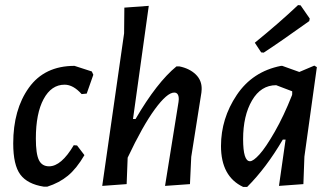

<svg xmlns="http://www.w3.org/2000/svg" viewBox="-20 -727 1308 755"><path d="M273 -468 341 -446 347 -433 321 -359 301 -357Q268 -394 234 -394Q182 -394 151.5 -337.5Q121 -281 121 -182Q121 -122 133 -97.5Q145 -73 173 -73Q221 -73 270 -156L283 -155L312 -117Q281 -64 247 -36Q213 -8 166 7H152Q88 -3 60 -40.5Q32 -78 32 -163Q32 -296 93.5 -382Q155 -468 273 -468Z M685 -466Q725 -458 749.5 -434.5Q774 -411 773 -376L772 -363L732 -110L727 -3L629 4L682 -326L683 -337Q683 -363 665 -363Q637 -363 589 -297.5Q541 -232 482 -107L478 -3L382 4L468 -596L469 -697L565 -704L503 -259H513Q597 -403 674 -466Z M1152 -707 1162 -706 1198 -654 1196 -644Q1077 -559 1017 -520L1007 -521L982 -559Q1078 -637 1152 -707ZM1085 -468H1090L1157 -444L1216 -469L1226 -463L1177 -111L1173 -3L1077 4L1103 -178H1092Q1027 -67 952 8H936Q849 -33 849 -153Q849 -261 911 -353.5Q973 -446 1085 -468ZM936 -180Q936 -93 963 -93Q976 -93 1000.5 -120Q1025 -147 1060.5 -209Q1096 -271 1128 -352L1129 -356V-368L1066 -392Q1006 -392 971 -332Q936 -272 936 -180Z"/></svg>

Font: Alegreya Sans Medium
Style: Italic
Weight: 500
Italic angle: -7°
Designer: Juan Pablo del Peral
Foundry: Huerta Tipografica
Version: Version 2.007